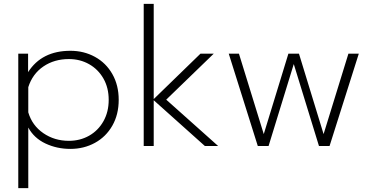

<svg xmlns="http://www.w3.org/2000/svg" viewBox="-20 -759 1940 998"><path d="M75 -480H126V-384Q197 -495 346 -495Q416 -495 473.5 -463.5Q531 -432 564 -374Q597 -316 597 -240Q597 -164 564 -106Q531 -48 473.5 -16.5Q416 15 346 15Q276 15 216.5 -13Q157 -41 127 -96V219H75ZM545 -240Q545 -303 517.5 -351Q490 -399 443 -425.5Q396 -452 338 -452Q262 -452 205.5 -413.5Q149 -375 127 -306V-175Q147 -107 205 -67Q263 -27 338 -27Q396 -27 443 -53.5Q490 -80 517.5 -128.5Q545 -177 545 -240Z M727 -739H779V-244L1022 -480H1091L844 -241L1114 0H1045L779 -238V0H727Z M1169 -480H1222L1351 -62L1479 -480H1534L1662 -62L1791 -480H1845L1693 0H1638L1507 -426L1376 0H1320Z"/></svg>

Font: Prompt ExtraLight
Style: Regular
Weight: 275
Designer: Katatrad Team
Foundry: CadsonDemak
Version: Version 1.000